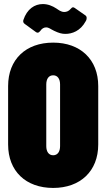

<svg xmlns="http://www.w3.org/2000/svg" viewBox="-20 -918 524 946"><path d="M302 -751C335 -751 376 -765 402 -813C406 -819 407 -825 407 -829C407 -835 405 -839 401 -842L348 -879C345 -881 342 -882 340 -882C336 -882 332 -879 328 -874C319 -863 307 -859 297 -859C280 -859 269 -869 258 -876C238 -889 216 -898 191 -898C151 -898 113 -874 95 -819C93 -811 95 -805 102 -800L157 -760C160 -758 163 -757 165 -757C170 -757 174 -760 178 -765C186 -777 196 -783 207 -783C221 -783 228 -775 247 -766C270 -755 285 -751 302 -751ZM242 8C376 8 464 -75 464 -206V-494C464 -625 376 -708 242 -708C107 -708 20 -625 20 -494V-206C20 -75 107 8 242 8ZM242 -153C220 -153 208 -171 208 -198V-502C208 -529 220 -547 242 -547C264 -547 276 -529 276 -502V-198C276 -171 264 -153 242 -153Z"/></svg>

Font: Barlow Condensed Black
Style: Regular
Weight: 900
Width: 3
Designer: Jeremy Tribby
Foundry: Tribby Type
Version: Version 1.422;hotconv 1.0.109;makeotfexe 2.5.65596